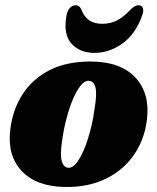

<svg xmlns="http://www.w3.org/2000/svg" viewBox="-20 -714 610 746"><path d="M334.5 -475Q449 -474 506 -412.8Q563 -351.5 551 -250.5Q542.5 -175 502.2 -115Q462 -55 393.8 -20.8Q325.5 13.5 233.5 12.5Q121 11 64.2 -49.8Q7.5 -110.5 20 -210.5Q28.5 -285.5 66.5 -345.8Q104.5 -406 171.5 -440.8Q238.5 -475.5 334.5 -475ZM245 -62Q265.5 -60.5 286.2 -93.5Q307 -126.5 323.2 -179.8Q339.5 -233 347.5 -291.5Q357 -348.5 351.2 -373.2Q345.5 -398 326 -400Q309.5 -401.5 293.2 -381.2Q277 -361 262.8 -327Q248.5 -293 237.8 -251.5Q227 -210 221.5 -168Q213 -113 219.8 -88.5Q226.5 -64 245 -62ZM377 -621.5Q409 -621.5 434.2 -634.5Q459.5 -647.5 484 -673.5Q502.5 -693.5 518 -693.5Q531 -693.5 535 -682.8Q539 -672 532.5 -654.5Q507 -581.5 455.8 -545Q404.5 -508.5 347 -508.5Q289.5 -508.5 257.2 -545Q225 -581.5 238.5 -654.5Q241.5 -672 251.2 -682.8Q261 -693.5 274.5 -693.5Q290 -693.5 297.5 -673.5Q318 -621.5 377 -621.5Z"/></svg>

Font: Fraunces 72pt S050 Black
Style: Italic
Weight: 900
Italic angle: -16°
Version: Version 1.000; ttfautohint (v1.8.3)